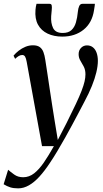

<svg xmlns="http://www.w3.org/2000/svg" viewBox="-72 -762 552 1028"><path d="M71 -430.5Q67.5 -450.5 62.2 -459Q57 -467.5 47 -467.5Q37.5 -467.5 28.2 -462Q19 -456.5 9 -447L0.5 -464Q12 -478 28.5 -490.8Q45 -503.5 64.2 -511.5Q83.5 -519.5 104.5 -519.5Q127.5 -519.5 140.8 -510Q154 -500.5 160.5 -483Q167 -465.5 170.5 -441.5Q176.5 -405.5 182.2 -365.2Q188 -325 194.5 -283Q201 -241 207.2 -199.5Q213.5 -158 220 -119L237.5 -12.5L285 -104.5Q314.5 -163.5 334 -205Q353.5 -246.5 364.8 -275.8Q376 -305 380.8 -326Q385.5 -347 385.5 -364Q385.5 -388.5 376.2 -405.8Q367 -423 358 -438Q349 -453 349 -472Q349 -492.5 362 -505.8Q375 -519 393.5 -519Q413 -519 426 -508.2Q439 -497.5 445.5 -478.8Q452 -460 452 -436Q452 -409.5 444 -375.5Q436 -341.5 420 -301.8Q404 -262 379.5 -216.5Q365.5 -189.5 348.8 -158Q332 -126.5 313.8 -92.2Q295.5 -58 275.8 -23.2Q256 11.5 236 45.5Q216 79.5 195 110.5Q167 153 139.2 183.5Q111.5 214 83 230.2Q54.5 246.5 25.5 246.5Q0.5 246.5 -17 241Q-34.5 235.5 -52.5 224.5L-28.5 147Q-16 158 4 172.5Q24 187 52 187Q84 187 110.8 166Q137.5 145 163 107.8Q188.5 70.5 216.5 20.5H153ZM193.5 -741.5Q203.5 -741.5 205 -732.2Q206.5 -723 205 -708.5Q204.5 -701.5 203.5 -692Q202.5 -682.5 202 -675.5Q199.5 -638.5 212.2 -612Q225 -585.5 264 -585.5Q294 -585.5 310.5 -600.8Q327 -616 334.5 -641.8Q342 -667.5 345 -700Q346.5 -717 352 -729.2Q357.5 -741.5 369 -741.5H436Q435.5 -737 435 -730.5Q434.5 -724 431.5 -708Q421.5 -640 375.5 -603Q329.5 -566 261.5 -566Q217 -566 183 -582Q149 -598 131.5 -629.8Q114 -661.5 118 -709.5Q118.5 -717.5 120 -725.8Q121.5 -734 123.5 -741.5Z"/></svg>

Font: Merriweather 144pt
Style: Italic
Weight: 400
Italic angle: -7.8°
Version: Version 2.101